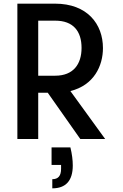

<svg xmlns="http://www.w3.org/2000/svg" viewBox="-20 -760 672 1050"><path d="M365 46H262V142H314V163C314 201 299 220 266 220V270C340 270 378 228 378 145C378 116 374 83 365 46ZM75 0H189V-253H241L419 0H555L365 -262C494 -294 543 -400 543 -497C543 -629 457 -740 281 -740H75ZM189 -346V-647H282C381 -647 426 -589 426 -498C426 -409 381 -346 282 -346Z"/></svg>

Font: Malmofest Medium
Style: Regular
Weight: 500
Designer: Jonny Pinhorn (Poppins), Kolossal
Version: Version 1.004;Glyphs 3.1.2 (3151)